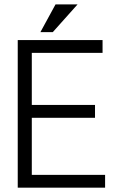

<svg xmlns="http://www.w3.org/2000/svg" viewBox="-20 -872 540 893"><path d="M62.5 1H468.8V-58.6H127.9V-324.2H421.9V-383.8H127.9V-626H457V-685.5H62.5ZM340.8 -851.6H238.3L168 -722.7H225.6Z"/></svg>

Font: DotumChe
Style: Regular
Weight: 400
Monospace: yes
Version: Version 2.21